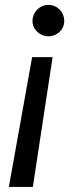

<svg xmlns="http://www.w3.org/2000/svg" viewBox="-20 -568 318 773"><path d="M15.6 184.7H112.2L191.8 -338.1H109.4ZM110.8 -484.4C110.1 -450.3 139.9 -421.9 174.7 -421.9C209.5 -421.9 239.3 -448.9 238.6 -484.4C237.9 -519.9 210.9 -548.3 174.7 -548.3C139.9 -548.3 111.5 -519.9 110.8 -484.4Z"/></svg>

Font: Margiela Sans
Style: Italic
Weight: 400
Italic angle: -9.39999°
Designer: Stefan Endress, Andreas Faust
Version: Version 1.100;FEAKit 1.0